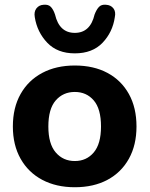

<svg xmlns="http://www.w3.org/2000/svg" viewBox="-20 -776 628 806"><path d="M294 10Q216 10 157.5 -21Q99 -52 66.5 -109.5Q34 -167 34 -245Q34 -324 66.5 -381.5Q99 -439 157.5 -470Q216 -501 294 -501Q373 -501 431 -470Q489 -439 521 -381.5Q553 -324 553 -245Q553 -167 521 -109.5Q489 -52 431 -21Q373 10 294 10ZM294 -100Q343 -100 373.5 -136Q404 -172 404 -245Q404 -319 373.5 -354.5Q343 -390 294 -390Q245 -390 214 -354.5Q183 -319 183 -245Q183 -172 214 -136Q245 -100 294 -100ZM294 -552Q221 -552 178.5 -596.5Q136 -641 126 -704Q122 -727 133 -741Q144 -755 163 -756Q183 -758 193.5 -747Q204 -736 211 -715Q229 -638 294 -638Q359 -638 377 -715Q385 -736 395.5 -747Q406 -758 425 -756Q445 -755 456 -741Q467 -727 462 -704Q453 -641 410.5 -596.5Q368 -552 294 -552Z"/></svg>

Font: Chiron GoRound TC
Style: Bold
Weight: 700
Designer: Ryoko NISHIZUKA 西塚涼子 (kana, bopomofo & ideographs); Paul D. Hunt (Latin, Greek & Cyrillic); Sandoll Communications 산돌커뮤니
Foundry: Adobe
Version: Version 1.000;hotconv 1.1.1;makeotfexe 2.6.0